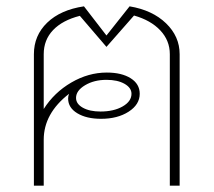

<svg xmlns="http://www.w3.org/2000/svg" viewBox="-20 -586 674 606"><path d="M547 -415V0H516V-415Q516 -458 486 -490Q456 -522 403 -537L316 -438L232 -536Q177 -522 147.5 -491Q118 -460 118 -415V-242Q151 -294 205 -325.5Q259 -357 317 -357Q364 -357 392.5 -339Q421 -321 421 -290Q421 -256 386 -233.5Q351 -211 299 -211Q253 -211 224 -228.5Q195 -246 195 -275Q195 -283 198 -290Q118 -228 118 -145V0H87V-415Q87 -474 129 -514.5Q171 -555 245 -566L316 -474L389 -566Q461 -554 504 -512.5Q547 -471 547 -415ZM220 -277Q220 -258 241.5 -246Q263 -234 297 -234Q339 -234 367 -250Q395 -266 395 -290Q395 -309 373 -321.5Q351 -334 316 -334Q277 -334 248.5 -317Q220 -300 220 -277Z"/></svg>

Font: KoHo ExtraLight
Style: Regular
Weight: 275
Version: Version 1.000; ttfautohint (v1.6)